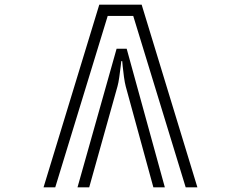

<svg xmlns="http://www.w3.org/2000/svg" viewBox="-20 -800 1040 820"><path d="M549 -732H440L216 0H166L404 -780H585L823 0H773ZM517 -431Q513 -446 509.5 -471Q506 -496 504 -517Q502 -538 502 -539H498Q498 -538 495.5 -517Q493 -496 489.5 -471Q486 -446 482 -432L361 0H311L478 -592H521L684 0H635Z"/></svg>

Font: Train One
Style: Regular
Weight: 400
Designer: Fontworks Inc.
Foundry: Fontworks Inc.
Version: Version 1.100